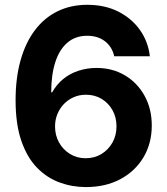

<svg xmlns="http://www.w3.org/2000/svg" viewBox="-20 -757 686 787"><path d="M332 9.8Q275.4 9.8 223.6 -9.3Q171.9 -28.3 131.3 -70.1Q90.8 -111.8 67.4 -179.9Q43.9 -248 43.9 -346.2Q43.9 -438 64.5 -510.5Q85 -583 123.3 -633.5Q161.6 -684.1 215.8 -710.7Q270 -737.3 337.9 -737.3Q409.7 -737.3 464.8 -709.5Q520 -681.6 553.7 -634Q587.4 -586.4 594.2 -526.4H448.2Q439.5 -565.4 410.2 -587.9Q380.9 -610.4 337.4 -610.4Q289.1 -610.4 256.1 -582Q223.1 -553.7 206.5 -501.7Q189.9 -449.7 189.9 -378.4H193.8Q210.9 -409.7 238.3 -432.4Q265.6 -455.1 301 -466.8Q336.4 -478.5 375.5 -478.5Q440.9 -478.5 491.9 -448.2Q543 -418 572.5 -364.5Q602.1 -311 602.1 -242.7Q602.1 -168.9 567.9 -111.8Q533.7 -54.7 473.1 -22.5Q412.6 9.8 332 9.8ZM331.1 -108.4Q367.2 -108.4 395.8 -125.7Q424.3 -143.1 440.9 -172.6Q457.5 -202.1 457.5 -239.3Q457.5 -275.9 441.2 -305.2Q424.8 -334.5 396.7 -351.6Q368.7 -368.7 332 -368.7Q305.2 -368.7 282.2 -358.6Q259.3 -348.6 241.9 -330.6Q224.6 -312.5 215.1 -289.1Q205.6 -265.6 205.6 -238.8Q205.6 -202.6 221.9 -173.1Q238.3 -143.6 266.8 -126Q295.4 -108.4 331.1 -108.4Z"/></svg>

Font: Inter 16pt
Style: Bold
Weight: 700
Version: Version 4.001;git-66647c0bb